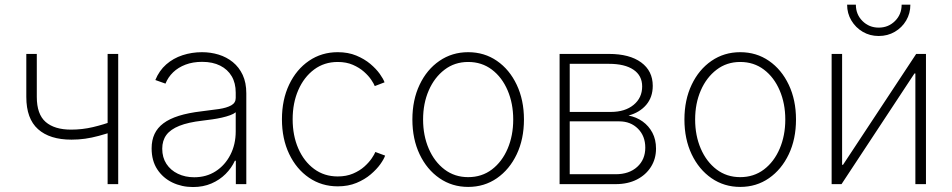

<svg xmlns="http://www.w3.org/2000/svg" viewBox="-20 -772 3993 805"><path d="M279.8 -186.5Q188.5 -186.5 139.4 -230.5Q90.3 -274.4 90.3 -365.7V-545.9H134.3V-365.7Q134.3 -293 171.4 -260.7Q208.5 -228.5 278.3 -228.5Q324.7 -228.5 369.4 -239Q414.1 -249.5 460.4 -266.6V-222.7Q424.3 -210.4 394.3 -202.4Q364.3 -194.3 336.7 -190.4Q309.1 -186.5 279.8 -186.5ZM431.2 0V-545.9H475.6V0Z M789.1 12.2Q742.2 12.2 702.6 -6.8Q663.1 -25.9 639.4 -62Q615.7 -98.1 615.7 -149.9Q615.7 -184.1 627.9 -210.2Q640.1 -236.3 665.3 -255.1Q690.4 -273.9 730 -286.4Q769.5 -298.8 824.2 -305.2Q865.7 -310.1 898.2 -314.9Q930.7 -319.8 949.5 -330.3Q968.3 -340.8 968.3 -361.3V-383.8Q968.3 -423.8 951.4 -452.4Q934.6 -481 903.1 -496.8Q871.6 -512.7 827.6 -512.7Q788.6 -512.7 757.8 -501Q727.1 -489.3 705.8 -468.8Q684.6 -448.2 673.8 -421.4L631.3 -436.5Q647.5 -476.1 677 -502Q706.5 -527.8 745.4 -540.5Q784.2 -553.2 826.7 -553.2Q863.3 -553.2 896.7 -543Q930.2 -532.7 956.3 -511.5Q982.4 -490.2 997.6 -457.8Q1012.7 -425.3 1012.7 -380.9V0H968.8V-98.1H964.8Q950.7 -67.4 925.8 -42.5Q900.9 -17.6 866.5 -2.7Q832 12.2 789.1 12.2ZM794.4 -28.8Q845.2 -28.8 884.3 -54Q923.3 -79.1 945.8 -122.8Q968.3 -166.5 968.3 -221.2V-301.3Q960 -294.4 944.6 -288.8Q929.2 -283.2 909.9 -278.8Q890.6 -274.4 869.6 -271.5Q848.6 -268.6 828.6 -266.1Q769 -259.3 731.9 -244.4Q694.8 -229.5 677.5 -206.1Q660.2 -182.6 660.2 -148.4Q660.2 -111.8 677.7 -85Q695.3 -58.1 725.8 -43.5Q756.3 -28.8 794.4 -28.8Z M1396 9.3Q1328.6 9.3 1275.6 -26.9Q1222.7 -63 1192.4 -126.5Q1162.1 -189.9 1162.1 -272Q1162.1 -354 1192.4 -417.5Q1222.7 -481 1275.6 -517.1Q1328.6 -553.2 1396 -553.2Q1439.5 -553.2 1473.6 -539.1Q1507.8 -524.9 1532.5 -504.2Q1557.1 -483.4 1572.3 -462.2Q1587.4 -440.9 1592.3 -426.8L1551.3 -411.1Q1547.9 -420.4 1536.6 -437.3Q1525.4 -454.1 1506.1 -471.2Q1486.8 -488.3 1459.5 -500.2Q1432.1 -512.2 1396 -512.2Q1339.4 -512.2 1296.9 -480.5Q1254.4 -448.7 1230.7 -394.5Q1207 -340.3 1207 -272Q1207 -203.6 1230.7 -149.4Q1254.4 -95.2 1296.9 -63.7Q1339.4 -32.2 1396 -32.2Q1432.1 -32.2 1460.2 -44.2Q1488.3 -56.2 1507.8 -73.7Q1527.3 -91.3 1538.8 -108.4Q1550.3 -125.5 1553.7 -134.8L1594.7 -119.6Q1589.8 -105 1574.5 -83.5Q1559.1 -62 1534.2 -40.8Q1509.3 -19.5 1474.6 -5.1Q1439.9 9.3 1396 9.3Z M1942.9 11.7Q1875.5 11.7 1822.5 -24.9Q1769.5 -61.5 1739.3 -125.2Q1709 -189 1709 -271Q1709 -353 1739.3 -416.7Q1769.5 -480.5 1822.5 -516.8Q1875.5 -553.2 1942.9 -553.2Q2010.7 -553.2 2063.5 -516.8Q2116.2 -480.5 2146.5 -416.5Q2176.8 -352.5 2176.8 -271Q2176.8 -189 2146.5 -125.2Q2116.2 -61.5 2063.5 -24.9Q2010.7 11.7 1942.9 11.7ZM1942.9 -29.3Q2000 -29.3 2042.5 -61.5Q2085 -93.8 2108.4 -148.7Q2131.8 -203.6 2131.8 -271Q2131.8 -337.9 2108.4 -392.8Q2085 -447.8 2042.5 -480Q2000 -512.2 1942.9 -512.2Q1886.2 -512.2 1843.8 -479.7Q1801.3 -447.3 1777.6 -392.8Q1753.9 -338.4 1753.9 -271Q1753.9 -203.6 1777.6 -148.7Q1801.3 -93.8 1843.8 -61.5Q1886.2 -29.3 1942.9 -29.3Z M2326.2 0V-545.9H2533.2Q2619.6 -545.9 2668.2 -510.3Q2716.8 -474.6 2716.8 -412.1Q2716.8 -364.7 2689.5 -332.5Q2662.1 -300.3 2615.2 -287.6Q2648.4 -281.2 2674.3 -262.7Q2700.2 -244.1 2715.3 -215.6Q2730.5 -187 2730.5 -148.9Q2730.5 -106 2709.2 -72.3Q2688 -38.6 2650.1 -19.3Q2612.3 0 2561.5 0ZM2368.7 -41.5H2561.5Q2617.7 -41.5 2651.6 -72.3Q2685.5 -103 2685.5 -152.8Q2685.5 -201.7 2654.8 -232.4Q2624 -263.2 2576.2 -263.2H2368.7ZM2368.7 -302.7H2540.5Q2600.6 -302.7 2636.5 -332.3Q2672.4 -361.8 2672.4 -409.7Q2672.4 -455.1 2636 -479.7Q2599.6 -504.4 2533.2 -504.4H2368.7Z M3083.5 11.7Q3016.1 11.7 2963.1 -24.9Q2910.2 -61.5 2879.9 -125.2Q2849.6 -189 2849.6 -271Q2849.6 -353 2879.9 -416.7Q2910.2 -480.5 2963.1 -516.8Q3016.1 -553.2 3083.5 -553.2Q3151.4 -553.2 3204.1 -516.8Q3256.8 -480.5 3287.1 -416.5Q3317.4 -352.5 3317.4 -271Q3317.4 -189 3287.1 -125.2Q3256.8 -61.5 3204.1 -24.9Q3151.4 11.7 3083.5 11.7ZM3083.5 -29.3Q3140.6 -29.3 3183.1 -61.5Q3225.6 -93.8 3249 -148.7Q3272.5 -203.6 3272.5 -271Q3272.5 -337.9 3249 -392.8Q3225.6 -447.8 3183.1 -480Q3140.6 -512.2 3083.5 -512.2Q3026.9 -512.2 2984.4 -479.7Q2941.9 -447.3 2918.2 -392.8Q2894.5 -338.4 2894.5 -271Q2894.5 -203.6 2918.2 -148.7Q2941.9 -93.8 2984.4 -61.5Q3026.9 -29.3 3083.5 -29.3Z M3862.3 0H3817.9V-463.9H3814L3508.3 0H3466.8V-545.9H3510.7V-81.1H3514.6L3821.3 -545.9H3862.3ZM3664.1 -621.1Q3627 -621.1 3597.2 -638.7Q3567.4 -656.2 3549.6 -686Q3531.7 -715.8 3531.7 -752.4H3568.4Q3568.4 -711.4 3596.2 -683.8Q3624 -656.2 3664.1 -656.2Q3704.6 -656.2 3732.4 -683.8Q3760.3 -711.4 3760.3 -752.4H3796.9Q3796.9 -715.8 3779.3 -686Q3761.7 -656.2 3731.7 -638.7Q3701.7 -621.1 3664.1 -621.1Z"/></svg>

Font: Inter ExtraLight
Style: Regular
Weight: 250
Designer: Rasmus Andersson
Foundry: rsms
Version: Version 4.001;git-66647c0bb